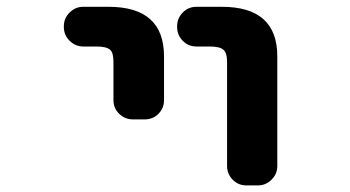

<svg xmlns="http://www.w3.org/2000/svg" viewBox="-20 -569 1040 571"><path d="M712.9 -17.6Q688.5 -17.6 671.9 -34.7Q655.3 -51.8 655.3 -75.2V-384.8Q655.3 -412.1 644.5 -420.9Q633.8 -430.7 603.5 -430.7H564.5Q540 -430.7 523.4 -447.8Q506.8 -464.8 506.8 -488.3V-491.2Q506.8 -514.6 523.4 -531.7Q540 -548.8 564.5 -548.8H639.6Q804.7 -548.8 804.7 -401.4V-75.2Q804.7 -51.8 787.6 -34.7Q770.5 -17.6 747.1 -17.6ZM375 -213.9Q351.6 -213.9 334.5 -230.5Q317.4 -247.1 317.4 -271.5V-384.8Q317.4 -412.1 307.6 -420.9Q296.9 -430.7 266.6 -430.7H227.5Q204.1 -430.7 187 -447.8Q169.9 -464.8 169.9 -488.3V-491.2Q169.9 -514.6 187 -531.7Q204.1 -548.8 227.5 -548.8H302.7Q467.8 -548.8 467.8 -401.4V-271.5Q467.8 -247.1 451.2 -230.5Q434.6 -213.9 410.2 -213.9Z"/></svg>

Font: Rounded Mgen+ 1mn bold
Style: Bold
Weight: 700
Designer: [Source Han Sans]
Ryoko NISHIZUKA  (kana & ideographs); Paul D. Hunt (Latin, Greek & Cyrillic); Wenlong ZHANG  (bopomofo
Version: Version 1.059.20150602